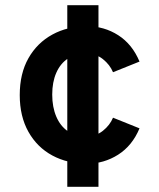

<svg xmlns="http://www.w3.org/2000/svg" viewBox="-20 -720 613 739"><path d="M315 -90Q240 -90 181.5 -121.5Q123 -153 89.5 -212.5Q56 -272 56 -354Q56 -437 89.5 -496Q123 -555 181.5 -587Q240 -619 315 -619Q381 -619 435 -584.5Q489 -550 517 -483L415 -442Q403 -471 376 -492.5Q349 -514 311 -514Q270 -514 241 -494.5Q212 -475 196.5 -439.5Q181 -404 181 -356Q181 -308 196.5 -271.5Q212 -235 241 -215Q270 -195 311 -195Q349 -195 376 -216.5Q403 -238 415 -267L517 -226Q489 -159 434.5 -124.5Q380 -90 315 -90ZM239 -1V-700H359V-1Z"/></svg>

Font: Inclusive Sans SemiBold
Style: Regular
Weight: 600
Designer: Olivia King
Foundry: Olivia King
Version: Version 2.004